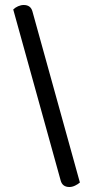

<svg xmlns="http://www.w3.org/2000/svg" viewBox="-20 -685 381 769"><path d="M300 46Q292 53 280.5 58.5Q269 64 258 64Q230 64 223 38L33 -647Q41 -655 52.5 -660Q64 -665 75 -665Q103 -665 110 -639Z"/></svg>

Font: Baloo Da 2
Style: Regular
Weight: 400
Designer: Noopur Datye, Sulekha Rajkumar and Ek Type
Foundry: Ek Type
Version: Version 1.640;hotconv 1.0.111;makeotfexe 2.5.65597; ttfautoh